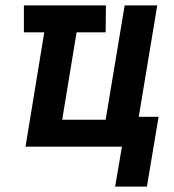

<svg xmlns="http://www.w3.org/2000/svg" viewBox="-20 -540 640 707"><path d="M404 147 429 0H74L143 -421H68V-520H370L369 -421H262L209 -99H369L439 -520H559L491 -110H564L521 147Z"/></svg>

Font: Iosevka XBd Ex Obl
Style: Regular
Weight: 800
Width: 7
Italic angle: -9°
Monospace: yes
Designer: Belleve Invis
Foundry: Belleve Invis
Version: Version 32.5.0; ttfautohint (v1.8.4)